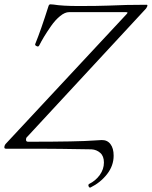

<svg xmlns="http://www.w3.org/2000/svg" viewBox="-45 -687 701 887"><path d="M373 179.2Q370.1 181.2 366.9 177.7Q363.8 174.3 363.3 169.9Q362.8 165.5 366.2 163.1Q396.5 148.4 415.8 121.6Q435.1 94.7 435.1 64Q435.1 34.2 418.2 19.3Q401.4 4.4 377.9 2.9Q212.4 0 134.8 0H-17.1Q-24.9 0 -24.9 -5.9Q-24.9 -14.6 -19 -22L541 -623Q543.9 -626 543.9 -628.9Q543.9 -630.9 536.1 -630.9H273.9Q254.9 -630.9 232.7 -612.8Q210.4 -594.7 190.9 -566.7Q171.4 -538.6 158.4 -517.1Q145.5 -495.6 136.2 -477.1Q133.8 -472.2 129.9 -472.2Q127 -472.2 122.1 -474.9Q117.2 -477.5 117.2 -481Q117.2 -481.9 118.2 -484.9Q143.6 -546.9 179.2 -659.2Q181.6 -667 188 -667Q192.4 -667 202.1 -666Q242.7 -659.2 318.8 -659.2Q405.3 -659.2 455.1 -661.1Q533.7 -665 631.8 -665Q636.2 -665 636.2 -662.1Q636.2 -657.2 629.9 -647.9L80.1 -54.2Q75.2 -50.8 75.2 -41Q75.2 -32.2 85 -32.2Q317.9 -32.2 392.1 -38.1Q397 -38.6 409.4 -39.1Q421.9 -39.6 424.8 -40Q450.7 -40.5 465.3 -21.2Q480 -2 480 32.2Q480 78.6 449.5 117.7Q418.9 156.7 373 179.2Z"/></svg>

Font: Junicode SmCond Light
Style: Italic
Weight: 300
Width: 4
Italic angle: -11°
Designer: Peter S. Baker
Version: Version 2.206